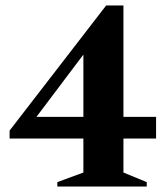

<svg xmlns="http://www.w3.org/2000/svg" viewBox="-20 -680 601 700"><path d="M189 0V-16L284 -51V-175H15V-204L367 -660H430V-254H549V-175H430V-51L515 -16V0ZM113 -254H284V-481Z"/></svg>

Font: Spectral
Style: Bold
Weight: 700
Designer: Jean-Baptiste Levee
Foundry: Production Type
Version: Version 2.001